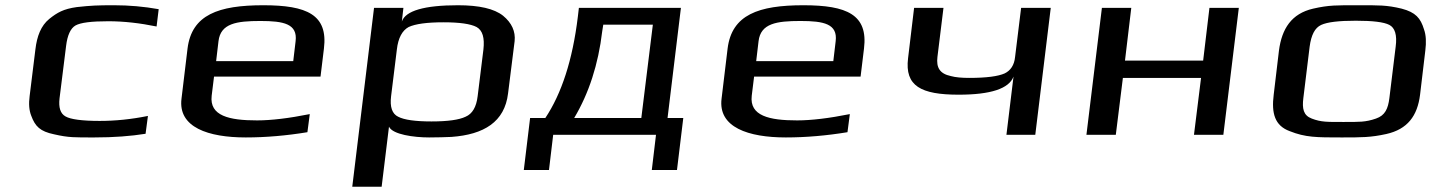

<svg xmlns="http://www.w3.org/2000/svg" viewBox="-20 -514 5492 732"><path d="M535 -4 544 -72C480 -59 419 -53 360 -53C293 -53 249 -59 230 -70C210 -81 203 -104 207 -139L232 -339C237 -380 249 -406 268 -417C288 -428 329 -433 393 -433C452 -433 513 -426 577 -413L585 -479C529 -489 472 -494 415 -494C351 -494 328 -493 273 -487C222 -480 198 -466 168 -442C136 -416 121 -376 115 -326L93 -148C89 -118 91 -93 99 -73C114 -32 133 -13 186 -2C242 11 266 10 340 10C414 10 479 5 535 -4Z M984 -494C813 -494 711 -458 695 -329L672 -138C658 -28 775 10 917 10C994 10 1073 3 1152 -10L1161 -79C1081 -63 1014 -55 960 -55C854 -55 778 -72 787 -149L796 -222H1202L1215 -329C1231 -458 1150 -494 984 -494ZM973 -434C1062 -434 1115 -423 1107 -357L1098 -281H804L813 -357C821 -425 882 -434 973 -434Z M1616 10C1649 10 1677 9 1701 8C1825 -1 1904 -49 1917 -158L1942 -357C1946 -394 1931 -427 1898 -454C1864 -481 1807 -494 1726 -494C1598 -494 1526 -473 1512 -432L1518 -484H1406L1323 198H1435L1463 -31C1477 -1 1558 10 1616 10ZM1801 -147C1796 -106 1781 -80 1755 -69C1730 -57 1687 -51 1625 -51C1563 -51 1521 -57 1498 -69C1475 -80 1466 -106 1471 -147L1493 -325C1498 -370 1514 -398 1538 -411C1564 -423 1608 -429 1671 -429C1732 -429 1774 -423 1797 -411C1820 -398 1828 -370 1823 -325Z M2425 -64H2169C2225 -158 2261 -268 2276 -395L2280 -420H2469ZM2183 -450C2163 -285 2121 -157 2059 -64H2001L1977 134H2073L2089 0H2481L2465 134H2561L2585 -64H2525L2576 -484H2187Z M3043 -494C2872 -494 2770 -458 2754 -329L2731 -138C2717 -28 2834 10 2976 10C3053 10 3132 3 3211 -10L3220 -79C3140 -63 3073 -55 3019 -55C2913 -55 2837 -72 2846 -149L2855 -222H3261L3274 -329C3290 -458 3209 -494 3043 -494ZM3032 -434C3121 -434 3174 -423 3166 -357L3157 -281H2863L2872 -357C2880 -425 2941 -434 3032 -434Z M3635 -153C3757 -153 3827 -176 3844 -222L3817 0H3927L3986 -484H3873L3850 -297C3847 -266 3833 -245 3810 -234C3785 -223 3741 -217 3675 -217C3647 -217 3623 -219 3605 -224C3563 -233 3549 -256 3554 -297L3577 -484H3465L3442 -292C3429 -186 3491 -153 3635 -153Z M4644 0 4703 -484H4591L4567 -283H4269L4293 -484H4181L4122 0H4234L4261 -217H4559L4532 0Z M5414 -321C5418 -353 5417 -380 5409 -402C5396 -445 5377 -467 5324 -481C5266 -495 5236 -494 5157 -494C5078 -494 5047 -495 4986 -481C4904 -462 4867 -405 4856 -321L4836 -153C4827 -82 4840 -35 4897 -14C4957 10 4999 10 5095 10C5171 10 5206 10 5265 -3C5346 -21 5384 -72 5394 -153ZM5277 -140C5272 -100 5261 -74 5226 -62C5186 -48 5161 -49 5102 -49C5042 -49 5017 -48 4981 -62C4949 -74 4944 -100 4949 -140L4973 -336C4979 -381 4993 -408 5017 -419C5041 -430 5085 -435 5149 -435C5213 -435 5256 -430 5277 -419C5298 -408 5307 -381 5301 -336Z"/></svg>

Font: Gamestation Extended
Style: Italic
Weight: 400
Width: 7
Designer: Jonas Hecksher
Foundry: Jonas Hecksher, Playtypeª, e-types AS
Version: Version 1.003